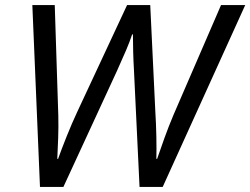

<svg xmlns="http://www.w3.org/2000/svg" viewBox="-20 -734 983 754"><path d="M107 -714H195L209 -279Q210 -237 208.5 -193.5Q207 -150 205 -110H208Q222 -149 242 -199Q262 -249 283 -294L479 -714H570L590 -296Q593 -248 594 -197.5Q595 -147 594 -110H597Q610 -148 626 -192.5Q642 -237 661 -282L848 -714H943L619 0H528L506 -460Q504 -493 503 -530.5Q502 -568 502 -599H499Q489 -569 475.5 -537.5Q462 -506 440 -457L229 0H137Z"/></svg>

Font: BC Sans
Style: Italic
Weight: 400
Italic angle: -12°
Designer: Monotype Design Team
Designer: Province of B.C.
Foundry: Monotype Imaging Inc.
Version: Version 2.000;GOOG;noto-source:20170915:90ef993387c0